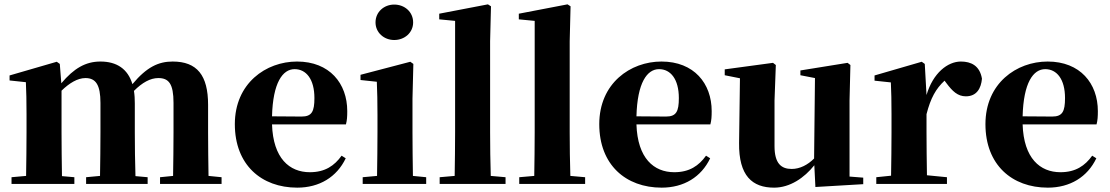

<svg xmlns="http://www.w3.org/2000/svg" viewBox="-20 -846 5103 883"><path d="M939 -37C938 -94 937 -179 937 -238V-364C937 -500 886 -563 774 -563C709 -563 655 -538 589 -459C568 -529 517 -563 442 -563C374 -563 320 -532 262 -463L255 -552L241 -562L24 -499V-476L99 -468C101 -419 102 -387 102 -321V-238C102 -182 101 -96 100 -37L33 -31V0H322V-31L265 -36C264 -95 263 -182 263 -238V-429C299 -464 337 -487 373 -487C421 -487 442 -455 442 -373V-238C442 -180 441 -95 440 -37L376 -31V0H659V-31L603 -36C601 -94 600 -179 600 -238V-370C600 -391 599 -410 596 -428C634 -466 671 -487 708 -487C756 -487 778 -461 778 -373V-238C778 -180 777 -95 776 -37L716 -31V0H999V-31Z M1231 -311C1235 -466 1280 -528 1335 -528C1388 -528 1426 -482 1426 -395C1426 -333 1414 -310 1367 -310ZM1551 -130C1518 -84 1475 -54 1405 -54C1311 -54 1236 -118 1231 -274H1571C1576 -293 1577 -310 1577 -335C1577 -462 1496 -563 1346 -563C1203 -563 1060 -463 1060 -275C1060 -88 1182 17 1347 17C1449 17 1529 -32 1570 -118Z M1793 -662C1841 -662 1880 -696 1880 -743C1880 -791 1841 -825 1793 -825C1746 -825 1707 -791 1707 -743C1707 -696 1746 -662 1793 -662ZM1879 -37C1878 -95 1877 -182 1877 -238V-392L1881 -552L1867 -562L1638 -502V-478L1713 -470C1715 -419 1716 -382 1716 -318V-238C1716 -182 1715 -96 1714 -37L1648 -31V0H1940V-31Z M2237 -37C2235 -102 2234 -173 2234 -238V-656L2238 -817L2224 -826L2000 -783V-757L2073 -750V-238C2073 -174 2072 -102 2071 -37L2002 -31V0H2305V-31Z M2603 -37C2601 -102 2600 -173 2600 -238V-656L2604 -817L2590 -826L2366 -783V-757L2439 -750V-238C2439 -174 2438 -102 2437 -37L2368 -31V0H2671V-31Z M2907 -311C2911 -466 2956 -528 3011 -528C3064 -528 3102 -482 3102 -395C3102 -333 3090 -310 3043 -310ZM3227 -130C3194 -84 3151 -54 3081 -54C2987 -54 2912 -118 2907 -274H3247C3252 -293 3253 -310 3253 -335C3253 -462 3172 -563 3022 -563C2879 -563 2736 -463 2736 -275C2736 -88 2858 17 3023 17C3125 17 3205 -32 3246 -118Z M3887 -34V-384L3891 -547L3878 -557L3661 -522V-500L3728 -487L3724 -117C3695 -88 3659 -69 3621 -69C3573 -69 3542 -94 3542 -174V-384L3548 -547L3535 -557L3313 -527V-500L3383 -486L3379 -189C3377 -37 3440 17 3540 17C3613 17 3679 -28 3725 -86L3730 14L3950 1V-29Z M4233 -552 4219 -562 4002 -499V-475L4077 -467C4079 -419 4080 -386 4080 -321V-238C4080 -182 4079 -96 4078 -38L4010 -31V0H4335V-31L4243 -40C4242 -99 4241 -183 4241 -238V-321C4260 -395 4284 -438 4324 -475L4333 -463C4360 -427 4384 -403 4422 -403C4472 -403 4492 -440 4496 -484C4486 -544 4446 -563 4399 -563C4339 -563 4271 -511 4241 -409Z M4683 -311C4687 -466 4732 -528 4787 -528C4840 -528 4878 -482 4878 -395C4878 -333 4866 -310 4819 -310ZM5003 -130C4970 -84 4927 -54 4857 -54C4763 -54 4688 -118 4683 -274H5023C5028 -293 5029 -310 5029 -335C5029 -462 4948 -563 4798 -563C4655 -563 4512 -463 4512 -275C4512 -88 4634 17 4799 17C4901 17 4981 -32 5022 -118Z"/></svg>

Font: Noto Serif KR Black
Style: Regular
Weight: 900
Version: Version 1.001;PS 1.001;hotconv 16.6.54;makeotf.lib2.5.65590